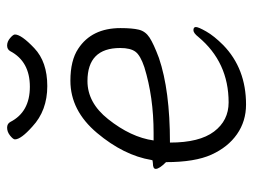

<svg xmlns="http://www.w3.org/2000/svg" viewBox="-106 -593 712 540"><g transform="rotate(-90 250.0 -323.0)"><path d="M226 13Q179 13 142.5 -12.5Q106 -38 85 -84.5Q64 -131 64 -212Q45 -231 45 -241Q45 -249 61 -249L69 -250L70 -253Q83 -331 146 -406Q209 -481 293 -481Q350 -481 383 -459Q441 -421 441 -340Q441 -307 436.5 -288.5Q432 -270 414.5 -258.5Q397 -247 357 -232Q266 -201 119 -201Q119 -118 150 -77Q181 -36 232 -36Q345 -36 416 -121Q427 -135 435 -135Q444 -135 444 -128Q444 -121 431.5 -99Q419 -77 393 -51Q327 13 226 13ZM125 -247H146Q247 -247 331 -273Q364 -284 374.5 -298Q385 -312 385 -341Q385 -433 292 -433Q231 -433 185 -375Q134 -311 125 -247ZM278 -546Q209 -546 164 -588Q128 -620 128 -637Q128 -642 138.5 -650.5Q149 -659 161 -659Q172 -659 177 -650Q205 -595 276 -595Q347 -595 376 -650Q381 -659 392 -659Q403 -659 413 -650.5Q423 -642 423 -637Q423 -619 384.5 -582.5Q346 -546 278 -546Z"/></g></svg>

Font: LXGW WenKai Mono TC Light
Style: Regular
Weight: 300
Designer: LXGW / Fontworks Inc.
Foundry: LXGW / Fontworks Inc.
Version: Version 1.330